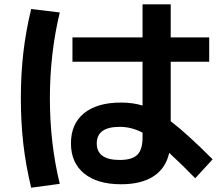

<svg xmlns="http://www.w3.org/2000/svg" viewBox="-20 -817 1040 893"><path d="M310 -150Q310 -241 371 -290.5Q432 -340 543 -340Q598 -340 643 -326V-530H317V-643H643V-797H774V-643H953V-530H774V-253Q847 -198 969 -76L888 12Q837 -41 767 -106Q751 -34 694 3Q637 40 543 40Q433 40 371.5 -10Q310 -60 310 -150ZM125 -775 258 -759Q212 -568 212 -360Q212 -150 258 38L125 56Q100 -47 88.5 -147.5Q77 -248 77 -360Q77 -471 88.5 -571.5Q100 -672 125 -775ZM537 -73Q594 -73 618.5 -97Q643 -121 643 -177V-200Q592 -227 537 -227Q430 -227 430 -150Q430 -73 537 -73Z"/></svg>

Font: Enso
Style: Bold
Weight: 700
Designer: Coji Morishita
Foundry: UNDERFOREST DESIGN
Version: Version 1.000